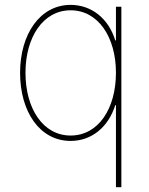

<svg xmlns="http://www.w3.org/2000/svg" viewBox="-20 -574 621 798"><path d="M484.4 204.1V-545.9H461.9V-406.2H459C431.2 -497.1 360.4 -553.7 273.4 -553.7C146 -553.7 63.5 -431.6 63.5 -271.5C63.5 -109.9 145 11.7 273.4 11.7C361.3 11.7 430.2 -45.9 459 -136.7H461.9V204.1ZM273.4 -10.7C158.2 -10.7 85.9 -123.5 85.9 -271.5C85.9 -418.9 158.7 -531.2 273.4 -531.2C388.7 -531.2 461.9 -418.9 461.9 -271.5C461.9 -123.5 389.6 -10.7 273.4 -10.7Z"/></svg>

Font: Raveo Thin
Style: Regular
Weight: 100
Designer: Jakub Foglar, Rasmus Andersson (Inter)
Foundry: Jakubfoglar.com
Version: Version 1.100;Glyphs 3.2.3 (3260)